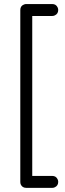

<svg xmlns="http://www.w3.org/2000/svg" viewBox="-20 -784 318 942"><path d="M108.9 137.7Q88.9 137.7 81.5 120.1Q79.6 114.7 79.6 108.4V-734.9Q79.6 -754.9 97.2 -761.7Q102.5 -764.2 108.9 -764.2H236.3Q254.9 -764.2 262.7 -747.6Q265.6 -741.7 265.6 -734.9Q265.6 -716.3 249 -708.5Q243.2 -705.6 236.3 -705.6H138.2V79.1H236.3Q254.9 79.1 262.7 95.7Q265.6 101.6 265.6 108.4Q265.6 127 249 134.8Q243.2 137.7 236.3 137.7Z"/></svg>

Font: Masterpiece Uni Round
Style: Regular
Weight: 400
Designer: Co Toe
Foundry: Masterpiece
Version: Version 0.1